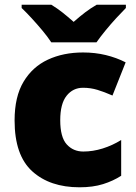

<svg xmlns="http://www.w3.org/2000/svg" viewBox="-20 -786 579 816"><path d="M318 10Q192 10 117 -58Q42 -126 42 -274Q42 -375 80 -438.5Q118 -502 183.5 -532.5Q249 -563 333 -563Q384 -563 429.5 -552Q475 -541 514 -521L458 -380Q424 -395 394.5 -404Q365 -413 333 -413Q290 -413 263 -379Q236 -345 236 -275Q236 -203 263.5 -172.5Q291 -142 334 -142Q375 -142 416.5 -155Q458 -168 495 -191V-39Q461 -17 418 -3.5Q375 10 318 10ZM198 -606Q183 -629 160.5 -656Q138 -683 114.5 -708.5Q91 -734 72 -752V-766H198Q224 -750 245.5 -733Q267 -716 293 -693Q319 -716 342 -733.5Q365 -751 391 -766H515V-752Q498 -735 474.5 -709.5Q451 -684 428.5 -656.5Q406 -629 390 -606Z"/></svg>

Font: Noto Sans Bengali UI Black
Style: Regular
Weight: 900
Designer: Jelle Bosma - Monotype Design Team
Foundry: Monotype Imaging Inc.
Version: Version 2.003; ttfautohint (v1.8.4.7-5d5b)